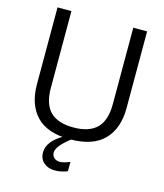

<svg xmlns="http://www.w3.org/2000/svg" viewBox="-133 -821 969 1133"><g transform="rotate(15 351.0 -255.0)"><path d="M76.2 0ZM76.2 -254.4V-722.2H161.1V-252.9Q161.1 -154.8 207.5 -108.4Q253.9 -62 349.6 -62Q445.3 -62 492.2 -108.9Q539.1 -155.8 539.1 -253.4V-722.2H623.5V-253.4Q623.5 -128.9 555.4 -59.1Q487.3 10.7 348.1 10.7Q209 10.7 142.6 -59.1Q76.2 -128.9 76.2 -254.4ZM385.7 195.8Q348.6 211.4 308.3 211.4Q268.1 211.4 241.5 188.7Q214.8 166 214.8 125.5Q214.8 58.6 308.1 4.4H363.8Q275.9 69.3 275.9 111.3Q275.9 129.9 289.3 142.3Q302.7 154.8 324.7 154.8Q346.7 154.8 385.7 138.7Z"/></g></svg>

Font: Oxygen
Style: Normal
Weight: 400
Designer: Vernon Adams
Foundry: Vernon Adams
Version: Version Release 0.2.2 webfont; ttfautohint (v0.8.52-bc40) -l